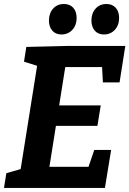

<svg xmlns="http://www.w3.org/2000/svg" viewBox="-21 -932 641 952"><path d="M446.5 -188.7H530.1L499.2 0H-1.2L10.4 -73L98.3 -98.6L79.1 -79L165.7 -622.6L180.6 -600.2L98 -626.3L109.5 -699.3L317.3 -704.3H600.3L571.8 -523.3H489.2L484 -619.3L506 -599.3H280.3L306.1 -621.4L268.7 -386L252.8 -409.3H478.5L461.9 -307.8H234.8L260.5 -334.5L219.5 -76.7L204.6 -104.9H441.6L410.1 -82.3ZM283.9 -761.1Q254.8 -761.1 238.2 -780.2Q221.7 -799.3 221.7 -830.4Q221.7 -866.2 242.3 -889.2Q262.9 -912.2 296 -912.2Q325.1 -912.2 342 -893.6Q359 -875 359 -843.2Q359 -807 337.7 -784Q316.4 -761.1 283.9 -761.1ZM494.5 -761.1Q465.4 -761.1 448.8 -780.2Q432.3 -799.3 432.3 -830.4Q432.3 -866.2 452.9 -889.2Q473.5 -912.2 506.6 -912.2Q535.7 -912.2 552.7 -893.6Q569.6 -875 569.6 -843.2Q569.6 -807 548.3 -784Q527 -761.1 494.5 -761.1Z"/></svg>

Font: Bitter Thin
Style: Italic
Weight: 100
Italic angle: -9°
Designer: Sol Matas, and Bitter project Authors
Foundry: Sol Matas
Version: Version 2.002